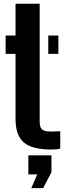

<svg xmlns="http://www.w3.org/2000/svg" viewBox="-20 -790 352 1026"><path d="M10 -502V-600H63V-770H192V-140.5Q192 -111 204 -99Q216 -87 255 -87Q267 -87 277.5 -87.8Q288 -88.5 302 -88.5V4Q291.5 7 279.8 8Q268 9 254.5 9Q151 9 107 -29Q63 -67 63 -154.5V-502ZM238 -502V-600H292V-502ZM147 215.5 179 142H131.5V40H255V130L210.5 215.5Z"/></svg>

Font: Big Shoulders Stencil Display ExtraBold
Style: Regular
Weight: 800
Designer: Patric King
Foundry: XO Type Co
Version: Version 1.000